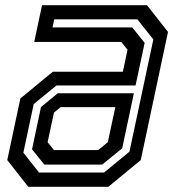

<svg xmlns="http://www.w3.org/2000/svg" viewBox="-20 -720 676 740"><path d="M89 0 8 -103 58.5 -340.5 183.5 -443.5H453.5L471.5 -528L447.5 -558.5H112L142 -700H546.5L627.5 -597L522.5 -103L397.5 0ZM151 -85.5 103.5 -144.5 138 -307.5 202.5 -360.5H496L451 -148.5L373.5 -85.5ZM130.5 -55H381L479 -135.5L571 -568L509.5 -645.5H189L182.5 -614.5H489.5L537.5 -555L502.5 -390.5H197.5L110 -319L70 -131.5ZM188 -141.5H358.5L395.5 -172L424.5 -307H213.5L188 -286L163.5 -172Z"/></svg>

Font: Tourney SemiBold
Style: Italic
Weight: 600
Italic angle: -12°
Version: Version 1.015